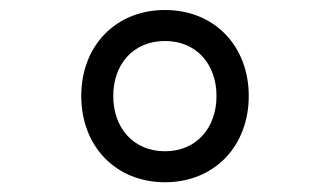

<svg xmlns="http://www.w3.org/2000/svg" viewBox="-20 -797 660 384"><path d="M310 -432.5C408.5 -432.5 477.5 -504.5 477.5 -605C477.5 -705.5 408.5 -777 310 -777C211.5 -777 142.5 -705.5 142.5 -605C142.5 -504.5 211.5 -432.5 310 -432.5ZM310 -494.5C246.5 -494.5 206.5 -541.5 206.5 -605C206.5 -668.5 246.5 -715 310 -715C373 -715 413 -668.5 413 -605C413 -541.5 373 -494.5 310 -494.5Z"/></svg>

Font: Monaspace Krypton
Style: Regular
Weight: 400
Designer: Riley Cran & the Lettermatic Team
Foundry: Lettermatic
Version: Version 1.200 (Monaspace Krypton)